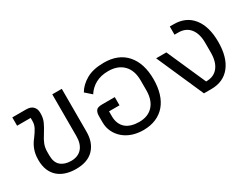

<svg xmlns="http://www.w3.org/2000/svg" viewBox="-56 -972 1811 1398"><g transform="rotate(-30 849.5 -273.0)"><path d="M281 12Q235 12 197 0Q159 -12 131.5 -36Q104 -60 89 -96.5Q74 -133 74 -182Q74 -211 78.5 -233.5Q83 -256 90.5 -274.5Q98 -293 108 -309Q118 -325 130 -340Q151 -368 165 -394Q179 -420 179 -449V-476H65V-546H182Q219 -546 238.5 -526.5Q258 -507 258 -475V-466Q258 -430 244.5 -399.5Q231 -369 205 -328Q182 -293 171 -264.5Q160 -236 160 -202V-171Q160 -112 192.5 -84.5Q225 -57 279 -57Q337 -57 369 -93Q401 -129 401 -195V-546H481V-186Q481 -95 430 -41.5Q379 12 281 12Z M846 12Q798 12 756 -2Q714 -16 683 -42.5Q652 -69 634 -105.5Q616 -142 616 -187V-238Q616 -268 628 -284.5Q640 -301 679 -301H785V-232H697V-191Q697 -156 708.5 -130Q720 -104 740 -87.5Q760 -71 788.5 -63Q817 -55 850 -55Q925 -55 967 -101Q1009 -147 1009 -230V-312Q1009 -396 963.5 -442.5Q918 -489 837 -489Q775 -489 730 -464Q685 -439 659 -397L607 -443Q635 -492 692.5 -525Q750 -558 841 -558Q962 -558 1028.5 -482.5Q1095 -407 1095 -273Q1095 -208 1079 -155Q1063 -102 1031.5 -65Q1000 -28 953.5 -8Q907 12 846 12Z M1187 -395H1273L1418 -67H1421Q1484 -67 1518.5 -110.5Q1553 -154 1553 -232V-314Q1553 -391 1518.5 -434Q1484 -477 1421 -477H1389V-546H1422Q1525 -546 1582 -474Q1639 -402 1639 -273Q1639 -144 1582.5 -72Q1526 0 1423 0H1361Z"/></g></svg>

Font: IBM Plex Thai
Style: Regular
Weight: 400
Designer: Mike Abbink, Paul van der Laan, Pieter van Rosmalen, Ben Mitchell, Mark Frömberg
Foundry: Bold Monday
Version: Version 1.0